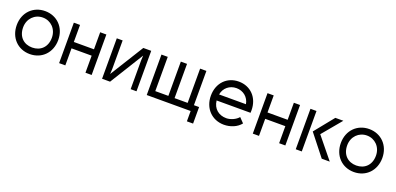

<svg xmlns="http://www.w3.org/2000/svg" viewBox="2 -1229 4321 2096"><g transform="rotate(20 2162.5 -181.0)"><path d="M280 -407C373 -407 447 -335 447 -233C447 -124 377 -59 280 -59C183 -59 113 -124 113 -233C113 -335 187 -407 280 -407ZM39 -233C39 -88 139 17 280 17C421 17 521 -88 521 -233C521 -381 417 -482 280 -482C143 -482 39 -381 39 -233Z M994 -470H922V-272H688V-470H616V0H688V-198H922V0H994Z M1515 -470H1423L1180 -79L1183 -140V-470H1115V0H1208L1450 -391L1447 -330V0H1515Z M1707 -72V-470H1634V0H2144V120H2216V-72H2156V-470H2083V-72H1931V-470H1859V-72Z M2728 -68 2675 -123C2645 -86 2585 -59 2535 -59C2447 -59 2381 -113 2371 -205H2765C2766 -214 2766 -224 2766 -233C2766 -381 2667 -482 2530 -482C2393 -482 2294 -381 2294 -233C2294 -88 2394 17 2535 17C2610 17 2685 -13 2728 -68ZM2374 -276C2387 -354 2451 -406 2530 -406C2609 -406 2673 -354 2686 -276Z M3244 -470H3172V-272H2938V-470H2866V0H2938V-198H3172V0H3244Z M3365 -470V0H3435V-470ZM3473 -246 3667 0H3760L3560 -246L3747 -470H3654Z M4045 -407C4138 -407 4212 -335 4212 -233C4212 -124 4142 -59 4045 -59C3948 -59 3878 -124 3878 -233C3878 -335 3952 -407 4045 -407ZM3804 -233C3804 -88 3904 17 4045 17C4186 17 4286 -88 4286 -233C4286 -381 4182 -482 4045 -482C3908 -482 3804 -381 3804 -233Z"/></g></svg>

Font: Kreadon Medium
Style: Regular
Weight: 500
Designer: kohakuno
Foundry: StudioGnu
Version: Version 1.000;Glyphs 3.1.2 (3151)